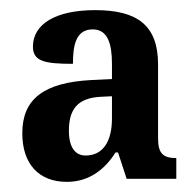

<svg xmlns="http://www.w3.org/2000/svg" viewBox="-20 -739 387 379"><path d="M112 -380C157 -380 188 -406 208 -438H213L230 -386H328V-427C302 -427 292 -436 292 -466V-612C292 -689 251 -719 168 -719C89 -719 45 -691 45 -647C45 -618 68 -613 124 -613C124 -648 129 -681 163 -681C193 -681 201 -652 201 -613V-583L160 -581C67 -576 24 -544 24 -476C24 -415 57 -380 112 -380ZM149 -432C130 -432 116 -446 116 -481C116 -523 133 -546 180 -548L201 -549V-505C201 -461 184 -432 149 -432Z"/></svg>

Font: Noto Serif Devanagari ExtraCondensed
Style: Bold
Weight: 700
Width: 2
Designer: Universal Thirst, Indian Type Foundry and the Monotype Design Team
Foundry: Monotype Imaging Inc.
Version: Version 2.004